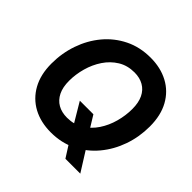

<svg xmlns="http://www.w3.org/2000/svg" viewBox="-198 -921 1163 1163"><g transform="rotate(45 383.5 -339.0)"><path d="M334 -250H450.2L503.4 -163.6L551.8 -93.3L648.4 60.5H521L455.1 -43L422.9 -100.6ZM345.2 10.3Q258.3 10.3 192.6 -25.1Q127 -60.5 90.1 -127.2Q53.2 -193.8 53.2 -288.1Q53.2 -377 81.3 -458Q109.4 -539.1 161.9 -602.1Q214.4 -665 288.1 -701.4Q361.8 -737.8 453.1 -737.8Q539.6 -737.8 605.2 -702.6Q670.9 -667.5 707.8 -600.8Q744.6 -534.2 744.6 -439.5Q744.6 -350.1 716.3 -269.3Q688 -188.5 635.5 -125.5Q583 -62.5 509.5 -26.1Q436 10.3 345.2 10.3ZM351.6 -122.1Q411.1 -122.1 456.8 -150.1Q502.4 -178.2 533.2 -224.6Q564 -271 579.3 -327.1Q594.7 -383.3 594.7 -439Q594.7 -493.7 576.9 -530.5Q559.1 -567.4 525.9 -586.4Q492.7 -605.5 447.3 -605.5Q387.2 -605.5 341.6 -577.4Q295.9 -549.3 264.9 -502.9Q233.9 -456.5 218.3 -400.6Q202.6 -344.7 202.6 -288.6Q202.6 -234.4 220.9 -197.3Q239.3 -160.2 272.5 -141.1Q305.7 -122.1 351.6 -122.1Z"/></g></svg>

Font: Inter 17pt
Style: Bold Italic
Weight: 700
Italic angle: -9.3988°
Version: Version 4.001;git-66647c0bb